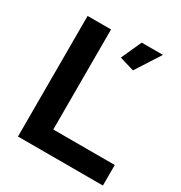

<svg xmlns="http://www.w3.org/2000/svg" viewBox="-171 -854 925 979"><g transform="rotate(30 292.0 -365.0)"><path d="M413 -585 327 -611 381 -730H506ZM74 0V-710H212V-121H574V0Z"/></g></svg>

Font: Oxford Sans
Style: Bold
Weight: 700
Designer: Matt McInerney, Pablo Impallari, Rodrigo Fuenzalida
Foundry: Matt McInerney, Pablo Impallari, Rodrigo Fuenzalida
Version: Version 3.000g; ttfautohint (v1.5) -l 8 -r 28 -G 28 -x 14 -D